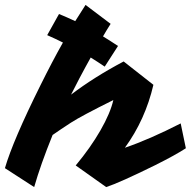

<svg xmlns="http://www.w3.org/2000/svg" viewBox="-101 -734 776 781"><path d="M188 -349Q281 -420 402 -484L523 -389Q490 -247 407 -133Q507 -167 634 -232L655 -131Q614 -104 530 -62Q386 9 331 27L207 -61Q267 -133 307.5 -203.5Q348 -274 360 -327Q229 -262 187.5 -235Q146 -208 113 -185Q64 -64 38 27L-81 -50Q-48 -163 64 -388Q111 -483 155 -561Q123 -577 91 -591L139 -677Q171 -664 205 -648Q228 -685 247 -714L349 -637Q333 -612 318 -586Q349 -567 379 -547L325 -463Q297 -482 268 -500Q267 -498 246.5 -461Q226 -424 188 -349Z"/></svg>

Font: Vampiro One
Style: Regular
Weight: 400
Designer: Riccardo De Franceschi
Foundry: Sorkin Type Co.
Version: Version 1.002